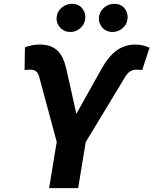

<svg xmlns="http://www.w3.org/2000/svg" viewBox="-20 -966 788 986"><path d="M108 -723.7Q124.3 -729 143.1 -733.1Q161.9 -737.2 183.6 -737.2Q214.8 -737.2 237.4 -729Q259.9 -720.9 275.9 -705.4Q291.9 -690 302.4 -667.4Q312.9 -644.9 319.6 -616.1L372.2 -381.4L500.7 -611.2Q535.9 -675.1 578.1 -706.1Q620.4 -737.2 675.8 -737.2Q695 -737.2 713.4 -732.8Q731.9 -728.3 747.9 -720.9L710.2 -606.5Q709.2 -606.5 705.6 -606.9Q702.1 -607.2 697.6 -607.4Q693.2 -607.6 688.6 -608Q683.9 -608.3 680.4 -608.3Q661.9 -608.3 648.1 -599.1Q634.2 -589.8 625 -574.6L420.1 -236.2L381.4 0H232.2L271.3 -237.6L180.4 -574.6Q171.2 -608.3 136.7 -608.3Q134.9 -608.3 130.3 -608.1Q125.7 -608 120.7 -607.8Q115.8 -607.6 111.5 -607.2Q107.2 -606.9 106.2 -606.5ZM489 -883.2Q491.5 -896.7 498.6 -908.2Q505.7 -919.7 516 -928.3Q526.3 -936.8 539.1 -941.6Q551.8 -946.4 565.7 -946.4Q583.1 -946.4 596.8 -940.7Q610.4 -935 620 -922.6Q639.9 -896.7 634.2 -865.1Q632.5 -851.6 625.5 -840Q618.6 -828.5 608.1 -820Q597.7 -811.4 585 -806.6Q572.4 -801.8 558.9 -801.8Q541.9 -801.8 528.2 -807.7Q514.6 -813.6 504.3 -826Q483.3 -851.2 489 -883.2ZM271.7 -883.2Q273.8 -896.7 280.9 -908.2Q288 -919.7 298.5 -928.3Q308.9 -936.8 321.9 -941.6Q334.9 -946.4 348.4 -946.4Q365.8 -946.4 379.4 -940.7Q393.1 -935 402.7 -922.6Q422.6 -896.7 416.9 -865.1Q415.1 -851.6 408.2 -840Q401.3 -828.5 390.8 -820Q380.3 -811.4 367.7 -806.6Q355.1 -801.8 341.6 -801.8Q308.2 -801.8 287.3 -826.3Q266.3 -850.5 271.7 -883.2Z"/></svg>

Font: Inter P
Style: Bold Italic
Weight: 700
Italic angle: 9.39999°
Designer: Rasmus Andersson
Foundry: rsms
Version: Version 3.018;git-588b23468